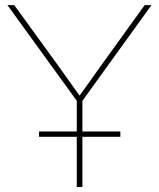

<svg xmlns="http://www.w3.org/2000/svg" viewBox="-20 -748 636 768"><path d="M287.1 -344.7 9.8 -727.5H37.1L213.4 -484.4Q218.8 -477.1 268.1 -407.7L302.7 -359.4H293.9L328.6 -407.7Q377.9 -477.1 383.3 -484.4L558.6 -727.5H585.9L309.6 -344.7V0H287.1ZM136.2 -222.2H461.4V-200.7H136.2Z"/></svg>

Font: Intratopia Thin
Style: Regular
Weight: 100
Designer: Rasmus Andersson
Foundry: rsms
Version: Version 3.000;Glyphs 3.2.3 (3260)